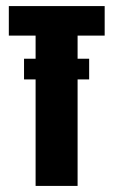

<svg xmlns="http://www.w3.org/2000/svg" viewBox="-20 -611 372 631"><path d="M97 0V-494H9V-591H324V-494H235V0ZM59 -350V-418H273V-350Z"/></svg>

Font: Alumni Sans ExtraBold
Style: Regular
Weight: 800
Designer: Robert E. Leuschke
Foundry: Robert E. Leuschke
Version: Version 1.018